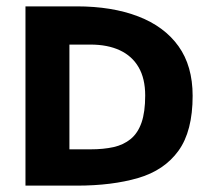

<svg xmlns="http://www.w3.org/2000/svg" viewBox="-20 -583 665 603"><path d="M198 -114V-443H264Q318 -443 356.5 -425Q395 -407 415.5 -371.5Q436 -336 436 -283Q436 -231 424.5 -198Q413 -165 390.5 -146.5Q368 -128 336.5 -121Q305 -114 264 -114Q258 -114 242.5 -114Q227 -114 198 -114ZM585 -282Q585 -376 540.5 -438Q496 -500 414 -531.5Q332 -563 221 -563Q205 -563 169.5 -563Q134 -563 60 -563V0Q129 0 166.5 0Q204 0 221 0Q332 0 414 -24Q496 -48 540.5 -109.5Q585 -171 585 -282Z"/></svg>

Font: Darker Grotesque Light Black
Style: Regular
Weight: 900
Version: Version 1.000;gftools[0.9.28]